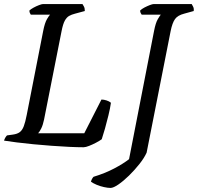

<svg xmlns="http://www.w3.org/2000/svg" viewBox="-30 -724 973 944"><path d="M381.2 0Q351.4 0 310.4 -1.9Q269.4 -3.8 224 -7.2Q178.5 -10.5 134.1 -14.8Q89.7 -19.1 51.9 -23.9Q14.1 -28.6 -10.1 -32.6Q-7.9 -40.6 -3.7 -47.6Q0.5 -54.5 4.5 -58.3L33.5 -62.3Q55.2 -65.3 67.3 -74.5Q79.5 -83.7 87.1 -103.9Q94.7 -124.1 101.5 -159.4L182.3 -571.6Q190.1 -611.6 201.1 -630.2Q212.2 -648.8 216.4 -652H121.4Q118.4 -656 116.5 -660.9Q114.6 -665.8 114.6 -672.4Q121.4 -678.9 134.6 -686.2Q147.9 -693.5 161.6 -698.7Q175.2 -704 181.2 -704H375.5Q378.5 -700 382.8 -691.6Q387.2 -683.1 387 -669.8L338.9 -656.8Q321.9 -652.6 309.7 -645.6Q297.6 -638.7 288.5 -622.2Q279.5 -605.7 272.7 -570.8L186.6 -136Q181 -109.1 172.8 -92.6Q164.5 -76 157.5 -68.8H384.3L468.8 -234.6Q480.5 -234.6 494 -230.2Q507.5 -225.9 515.4 -218.8Q511.4 -190.1 503 -156.3Q494.7 -122.5 486.2 -91.9Q477.6 -61.4 470.2 -39.4Q459.6 -31.6 442.5 -22.6Q425.3 -13.5 408.5 -6.9Q391.8 -0.2 381.2 0ZM513.3 200Q500 200 481.1 195.8Q462.2 191.7 444.7 184.3Q427.2 176.8 417.2 169.3Q419.2 161.2 423 154.7Q426.8 148.2 430 145.2Q486.1 128.2 531.3 104.4Q576.5 80.6 604.5 58.6L727.4 -571.6Q735.2 -612 746 -630Q756.7 -648 760.7 -652H666.5Q663.9 -655 661.4 -660.6Q658.9 -666.1 659.1 -672.4Q666.7 -679.9 680.3 -687.1Q694 -694.2 706.9 -699.1Q719.8 -704 725.5 -704H912.6Q914.8 -700 919.5 -691.2Q924.1 -682.4 922.4 -669.8L875.5 -656.8Q843.9 -648.8 830.5 -630.2Q817.1 -611.5 808.9 -570.8L690.9 26.5Q679.4 52.3 655.7 82.2Q632 112.1 604.5 139.1Q576.9 166 552.2 183Q527.5 200 513.3 200Z"/></svg>

Font: Texturina Medium
Style: Italic
Weight: 500
Italic angle: -11°
Designer: Guillermo Torres Carreño
Foundry: Omnibus-Type
Version: Version 1.002